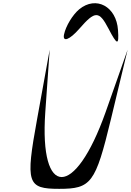

<svg xmlns="http://www.w3.org/2000/svg" viewBox="-20 -1206 829 1217"><path d="M295 -891 215 -450C141 -44 152 -9 355 -9C558 -9 585 -44 683 -450L789 -891L649 -494C455 53 229 53 267 -494ZM386 -988C375 -936 421 -953 483 -1024C583 -1139 608 -1139 668 -1024C723 -918 735 -916 728 -1015C718 -1165 589 -1235 482 -1147C441 -1113 397 -1041 386 -988Z"/></svg>

Font: Venom Sans
Style: Obl
Weight: 400
Version: Version 1.001